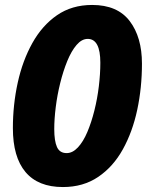

<svg xmlns="http://www.w3.org/2000/svg" viewBox="-20 -745 604 775"><path d="M234 10Q134 10 83 -50.5Q32 -111 32 -228Q32 -322 51.5 -411Q71 -500 110.5 -571Q150 -642 210 -683.5Q270 -725 352 -725Q454 -725 503.5 -660Q553 -595 553 -488Q553 -391 534 -302Q515 -213 476 -142.5Q437 -72 376.5 -31Q316 10 234 10ZM249 -127Q273 -127 294.5 -150Q316 -173 332.5 -212Q349 -251 361 -299Q373 -347 379 -397Q385 -447 385 -492Q385 -588 334 -588Q310 -588 289 -563.5Q268 -539 251.5 -498.5Q235 -458 223 -409.5Q211 -361 205 -312.5Q199 -264 199 -224Q199 -176 210 -151.5Q221 -127 249 -127Z"/></svg>

Font: Noto Sans ExtraBold
Style: Italic
Weight: 800
Italic angle: -12°
Designer: Monotype Design Team
Foundry: Monotype Imaging Inc.
Version: Version 2.013; ttfautohint (v1.8.4.7-5d5b)